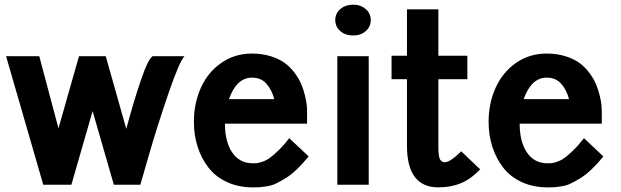

<svg xmlns="http://www.w3.org/2000/svg" viewBox="-20 -790 2656 821"><path d="M285.2 0H165L5.9 -549.8H147.9L230 -241.2L317.9 -549.8H432.1L520 -238.8Q552.7 -360.8 583.5 -450.2Q614.3 -539.6 632.8 -549.8H769Q747.6 -528.3 700.4 -390.9Q653.3 -253.4 616.7 -127L580.1 0H466.8L376 -314.9Z M809.1 -269Q809.1 -348.6 839.1 -415Q869.1 -481.4 926.5 -521.2Q983.9 -561 1057.1 -561Q1101.6 -561 1138.4 -549.3Q1175.3 -537.6 1199.2 -519.5Q1223.1 -501.5 1241.2 -476.6Q1259.3 -451.7 1268.8 -428.7Q1278.3 -405.8 1284.2 -381.1Q1290 -356.4 1291.5 -341.6Q1293 -326.7 1293 -314.9V-261.2H941.9Q941.9 -183.6 973.1 -137.7Q1004.4 -91.8 1061 -91.8Q1072.3 -91.8 1078.4 -92.3Q1084.5 -92.8 1101.1 -98.1Q1117.7 -103.5 1132.3 -113.8Q1147 -124 1169.9 -146Q1192.9 -168 1216.8 -199.2L1299.8 -121.1Q1273.9 -89.4 1248.8 -65.4Q1223.6 -41.5 1200.7 -27.6Q1177.7 -13.7 1159.9 -5.1Q1142.1 3.4 1121.8 6.6Q1101.6 9.8 1091.6 10.5Q1081.5 11.2 1065.4 11.2Q1064.5 11.2 1064 11.2Q1063.5 11.2 1062.5 11.2Q1061.5 11.2 1061 11.2Q1000 11.2 951.2 -11.2Q902.3 -33.7 871.8 -72.8Q841.3 -111.8 825.2 -161.9Q809.1 -211.9 809.1 -269ZM1057.1 -458Q991.7 -458 959 -366.2H1152.8Q1142.6 -405.3 1119.6 -431.6Q1096.7 -458 1057.1 -458Z M1422.4 -549.8H1556.6V0H1422.4ZM1490.2 -770Q1522.5 -770 1543.9 -751.2Q1565.4 -732.4 1565.4 -704.1Q1565.4 -675.8 1543.9 -657Q1522.5 -638.2 1490.2 -638.2Q1457 -638.2 1435.3 -657Q1413.6 -675.8 1413.6 -704.1Q1413.6 -732.4 1435.3 -751.2Q1457 -770 1490.2 -770Z M1654.3 -451.2V-551.8H1720.2V-750H1854.5V-551.8H1978.5V-451.2H1854.5V-167Q1854.5 -150.9 1854.7 -144.3Q1855 -137.7 1856.7 -125.2Q1858.4 -112.8 1863 -106.2Q1867.7 -99.6 1875.5 -97.2Q1898.9 -89.8 1952.1 -143.1L2033.2 -65.9Q1993.7 -24.4 1950.9 -6.6Q1908.2 11.2 1854.5 11.2Q1720.2 11.2 1720.2 -167V-451.2Z M2069.3 -269Q2069.3 -348.6 2099.4 -415Q2129.4 -481.4 2186.8 -521.2Q2244.1 -561 2317.4 -561Q2361.8 -561 2398.7 -549.3Q2435.5 -537.6 2459.5 -519.5Q2483.4 -501.5 2501.5 -476.6Q2519.5 -451.7 2529.1 -428.7Q2538.6 -405.8 2544.4 -381.1Q2550.3 -356.4 2551.8 -341.6Q2553.2 -326.7 2553.2 -314.9V-261.2H2202.1Q2202.1 -183.6 2233.4 -137.7Q2264.6 -91.8 2321.3 -91.8Q2332.5 -91.8 2338.6 -92.3Q2344.7 -92.8 2361.3 -98.1Q2377.9 -103.5 2392.6 -113.8Q2407.2 -124 2430.2 -146Q2453.1 -168 2477.1 -199.2L2560.1 -121.1Q2534.2 -89.4 2509 -65.4Q2483.9 -41.5 2460.9 -27.6Q2438 -13.7 2420.2 -5.1Q2402.3 3.4 2382.1 6.6Q2361.8 9.8 2351.8 10.5Q2341.8 11.2 2325.7 11.2Q2324.7 11.2 2324.2 11.2Q2323.7 11.2 2322.8 11.2Q2321.8 11.2 2321.3 11.2Q2260.3 11.2 2211.4 -11.2Q2162.6 -33.7 2132.1 -72.8Q2101.6 -111.8 2085.4 -161.9Q2069.3 -211.9 2069.3 -269ZM2317.4 -458Q2252 -458 2219.2 -366.2H2413.1Q2402.8 -405.3 2379.9 -431.6Q2356.9 -458 2317.4 -458Z"/></svg>

Font: Junction Bold
Style: Bold
Weight: 700
Designer: Caroline Hadilaksono
Foundry: Caroline Hadilaksono
Version: Version 001.001